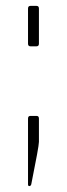

<svg xmlns="http://www.w3.org/2000/svg" viewBox="-20 -530 227 651"><path d="M112 -128V-49Q112 -34 86 95Q84 101 79.5 101Q75 101 75 95V-128Q75 -137 83 -137H104Q112 -137 112 -128ZM112 -501V-382Q112 -373 104 -373H83Q75 -373 75 -382V-501Q75 -510 83 -510H104Q112 -510 112 -501Z"/></svg>

Font: Rajdhani Light
Style: Regular
Weight: 300
Designer: Satya Rajpurohit, Jyotish Sonowal
Foundry: Indian Type Foundry
Version: Version 1.201;PS 1.0;hotconv 1.0.78;makeotf.lib2.5.61930; tt